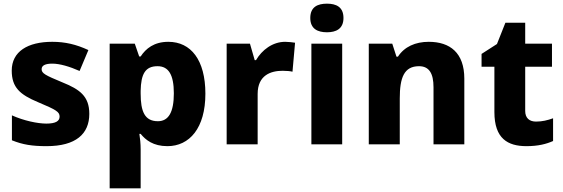

<svg xmlns="http://www.w3.org/2000/svg" viewBox="-20 -838 3068 1047"><path d="M467 -217C467 -314 414 -351 320 -389C226 -428 207 -438 207 -461C207 -481 227 -491 265 -491C306 -491 360 -475 414 -451L462 -565C395 -596 335 -610 265 -610C131 -610 44 -557 44 -453C44 -361 89 -322 187 -281C287 -239 305 -228 305 -202C305 -178 284 -164 233 -164C185 -164 109 -180 45 -209V-73C104 -49 156 -41 234 -41C394 -41 467 -108 467 -217Z M898 -610C820 -610 775 -573 747 -530H739L715 -600H578V189H747V-23C747 -55 744 -83 740 -108H747C774 -75 815 -41 893 -41C1013 -41 1100 -139 1100 -327C1100 -511 1021 -610 898 -610ZM839 -477C899 -477 928 -431 928 -329C928 -226 899 -177 841 -177C769 -177 747 -230 747 -328V-343C749 -433 771 -477 839 -477Z M1535 -610C1466 -610 1408 -565 1376 -510H1369L1343 -600H1216V-51H1385V-326C1385 -428 1457 -452 1521 -452C1544 -452 1563 -450 1575 -447L1589 -605C1577 -607 1553 -610 1535 -610Z M1763 -818C1713 -818 1672 -801 1672 -740C1672 -680 1713 -662 1763 -662C1812 -662 1853 -680 1853 -740C1853 -801 1812 -818 1763 -818ZM1846 -600H1678V-51H1846Z M2318 -610C2245 -610 2185 -583 2150 -529H2142L2119 -600H1991V-51H2160V-301C2160 -414 2183 -477 2265 -477C2320 -477 2344 -438 2344 -362V-51H2512V-409C2512 -550 2434 -610 2318 -610Z M2903 -175C2867 -175 2844 -194 2844 -233V-474H2990V-600H2844V-714H2736L2690 -598L2606 -544V-474H2676V-227C2676 -82 2749 -41 2851 -41C2915 -41 2960 -53 2996 -69V-193C2965 -182 2937 -175 2903 -175Z"/></svg>

Font: Noto Sans Tamil UI ExtraBold
Style: Regular
Weight: 800
Designer: Jelle Bosma - Monotype Design Team
Foundry: Monotype Imaging Inc.
Version: Version 2.004